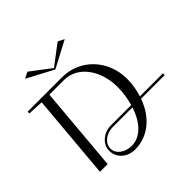

<svg xmlns="http://www.w3.org/2000/svg" viewBox="-195 -911 1148 1148"><g transform="rotate(-45 379.0 -337.5)"><path d="M317.5 -622H321L487 -710L447 -730L319.2 -633L191.5 -730L151.5 -710ZM75 0H140L187.2 -540H312.2C425.1 -540 508.3 -427.8 508.3 -283.5C508.3 -234.1 500.1 -188.9 489.1 -150H318.1C256.5 -150 202.6 -106.6 202.6 -48.8C202.6 9.3 252.1 55 317.2 55C427.4 55 515.6 -17.7 557.5 -135H756.8L758.1 -150H562.5C574.5 -188.2 583.1 -230.5 583.1 -278.7C583.1 -436.4 467.6 -560 314 -560H24L22.7 -545L122.3 -540.3ZM484.5 -135C452.6 -35.9 392.6 25 319.8 25C261.7 25 217.1 -9.7 217.1 -53.5C217.1 -99.9 264.5 -135 316.8 -135Z"/></g></svg>

Font: Galberik
Style: Regular
Weight: 400
Designer: Gluk
Foundry: Gluk
Version: Version 0.50